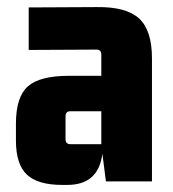

<svg xmlns="http://www.w3.org/2000/svg" viewBox="-20 -512 489 542"><path d="M170 10H155Q87 10 56 -19Q25 -48 25 -115V-163Q25 -238 58.5 -268Q92 -298 175 -298H266V-358Q266 -372 252 -372L61 -371V-491L254 -492Q337 -493 373 -459.5Q409 -426 409 -347V0H279L269 -78Q258 10 170 10ZM266 -105V-198H179Q165 -198 165 -184V-119Q165 -105 179 -105Z"/></svg>

Font: Gemunu Libre ExtraBold
Style: Regular
Weight: 800
Designer: Puspanada Ekanayake, Sola Matas, Pathum Egodawatta, Kosala Senevirathne
Foundry: mooniak
Version: Version 1.100